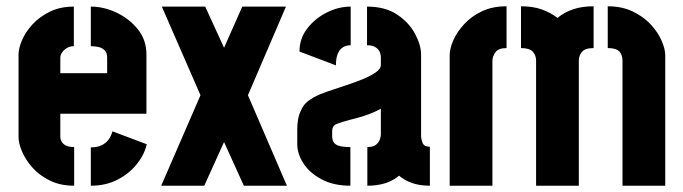

<svg xmlns="http://www.w3.org/2000/svg" viewBox="-20 -591 2175 611"><path d="M216 0Q172 0 138.5 -16.5Q105 -33 83 -58Q61 -83 50 -109Q39 -135 39 -155V-417Q39 -437 50 -463Q61 -489 83.5 -513.5Q106 -538 139 -554Q172 -570 215 -570V-444Q202 -444 192.5 -438Q183 -432 177.5 -424Q172 -416 172 -408V-358H321V-407Q321 -423 313 -431Q305 -439 293 -441.5Q281 -444 269 -444V-570Q310 -570 350.5 -551Q391 -532 418.5 -498Q446 -464 446 -418V-229H172V-155Q172 -148 176 -140.5Q180 -133 189.5 -128Q199 -123 216 -123ZM269 0V-122Q290 -122 304 -129Q318 -136 326 -147.5Q334 -159 338 -173L447 -132Q440 -100 416 -69.5Q392 -39 354.5 -19.5Q317 0 269 0Z M493 0 618 -288 495 -570H633L693 -439L751 -570H890L769 -288L893 0H756L693 -139L630 0Z M1095 0Q1042 0 1004 -20Q966 -40 946 -70.5Q926 -101 926 -132V-183Q926 -193 928.5 -210.5Q931 -228 942 -248Q953 -268 980 -282Q996 -291 1022.5 -300Q1049 -309 1078 -318.5Q1107 -328 1133 -338.5Q1159 -349 1175.5 -360.5Q1192 -372 1192 -385V-408Q1192 -419 1187.5 -427.5Q1183 -436 1173.5 -441.5Q1164 -447 1148 -447V-570Q1206 -570 1244 -544.5Q1282 -519 1301 -483Q1320 -447 1320 -417V-156Q1320 -150 1324.5 -137Q1329 -124 1348 -124V0Q1316 0 1291.5 -8.5Q1267 -17 1250 -32Q1231 -16 1206 -8Q1181 0 1149 0V-123Q1167 -123 1176 -130Q1185 -137 1188.5 -146.5Q1192 -156 1192 -163V-245Q1176 -236 1155 -228Q1134 -220 1112 -214.5Q1090 -209 1073.5 -204Q1057 -199 1050 -196Q1037 -190 1037 -173V-159Q1037 -147 1041.5 -139Q1046 -131 1058.5 -127Q1071 -123 1095 -123ZM1049 -383 933 -427Q933 -468 957.5 -500Q982 -532 1019.5 -551Q1057 -570 1096 -570V-447Q1081 -447 1070.5 -440Q1060 -433 1054.5 -419Q1049 -405 1049 -383Z M1686 0V-398Q1686 -415 1675.5 -426.5Q1665 -438 1638 -438V-571Q1676 -571 1704 -561Q1732 -551 1754 -534Q1776 -552 1804 -561.5Q1832 -571 1869 -571V-438Q1842 -438 1832 -426Q1822 -414 1822 -398V0ZM1411 0V-415Q1411 -436 1422.5 -462.5Q1434 -489 1457 -514Q1480 -539 1513.5 -555Q1547 -571 1592 -571V-438Q1566 -438 1556.5 -424.5Q1547 -411 1547 -398V0ZM1961 0V-398Q1961 -416 1951 -427Q1941 -438 1914 -438V-571Q1959 -571 1993.5 -554.5Q2028 -538 2051 -513Q2074 -488 2085.5 -461.5Q2097 -435 2097 -415V0Z"/></svg>

Font: Stick No Bills ExtraLight ExtraBold
Style: Regular
Weight: 800
Version: Version 2.000